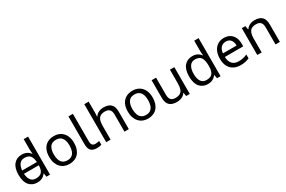

<svg xmlns="http://www.w3.org/2000/svg" viewBox="129 -2037 4948 3324"><g transform="rotate(-30 2603.0 -375.0)"><path d="M104 -238V-303H480V-238ZM275 10Q175 10 115 -59.5Q55 -129 55 -267Q55 -405 115.5 -475.5Q176 -546 276 -546Q318 -546 349 -535.5Q380 -525 403 -507Q426 -489 442 -467H448Q447 -480 444.5 -505.5Q442 -531 442 -546V-760H530V0H459L446 -72H442Q426 -49 403 -30.5Q380 -12 348.5 -1Q317 10 275 10ZM289 -63Q374 -63 408.5 -109.5Q443 -156 443 -250V-266Q443 -366 410 -419.5Q377 -473 288 -473Q217 -473 181.5 -416.5Q146 -360 146 -265Q146 -169 181.5 -116Q217 -63 289 -63Z M1166 -269Q1166 -202 1148.5 -150.5Q1131 -99 1098.5 -63Q1066 -27 1019.5 -8.5Q973 10 916 10Q863 10 818 -8.5Q773 -27 740 -63Q707 -99 688.5 -150.5Q670 -202 670 -269Q670 -358 700 -419.5Q730 -481 786 -513.5Q842 -546 919 -546Q992 -546 1047.5 -513.5Q1103 -481 1134.5 -419.5Q1166 -358 1166 -269ZM761 -269Q761 -206 777.5 -159.5Q794 -113 829 -88Q864 -63 918 -63Q972 -63 1007 -88Q1042 -113 1058.5 -159.5Q1075 -206 1075 -269Q1075 -333 1058 -378Q1041 -423 1006.5 -447.5Q972 -472 917 -472Q835 -472 798 -418Q761 -364 761 -269Z M1463 10Q1419 10 1384.5 -4.5Q1350 -19 1330 -55.5Q1310 -92 1310 -157V-714H1399V-165Q1399 -117 1417.5 -93Q1436 -69 1476 -69Q1498 -69 1521.5 -72.5Q1545 -76 1558 -80V-6Q1544 1 1516.5 5.5Q1489 10 1463 10Z M1741 -537Q1741 -518 1739.5 -498Q1738 -478 1736 -462H1742Q1759 -490 1785 -508Q1811 -526 1843 -535.5Q1875 -545 1909 -545Q1974 -545 2017.5 -524.5Q2061 -504 2083 -461Q2105 -418 2105 -349V0H2018V-343Q2018 -408 1989 -440Q1960 -472 1898 -472Q1838 -472 1804 -449.5Q1770 -427 1755.5 -383.5Q1741 -340 1741 -277V0H1653V-760H1741Z M2737 -269Q2737 -202 2719.5 -150.5Q2702 -99 2669.5 -63Q2637 -27 2590.5 -8.5Q2544 10 2487 10Q2434 10 2389 -8.5Q2344 -27 2311 -63Q2278 -99 2259.5 -150.5Q2241 -202 2241 -269Q2241 -358 2271 -419.5Q2301 -481 2357 -513.5Q2413 -546 2490 -546Q2563 -546 2618.5 -513.5Q2674 -481 2705.5 -419.5Q2737 -358 2737 -269ZM2332 -269Q2332 -206 2348.5 -159.5Q2365 -113 2400 -88Q2435 -63 2489 -63Q2543 -63 2578 -88Q2613 -113 2629.5 -159.5Q2646 -206 2646 -269Q2646 -333 2629 -378Q2612 -423 2577.5 -447.5Q2543 -472 2488 -472Q2406 -472 2369 -418Q2332 -364 2332 -269Z M3324 -536V0H3252L3239 -71H3235Q3218 -43 3191 -25Q3164 -7 3132 1.5Q3100 10 3065 10Q3001 10 2957.5 -10.5Q2914 -31 2892 -74Q2870 -117 2870 -185V-536H2959V-191Q2959 -127 2988 -95Q3017 -63 3078 -63Q3138 -63 3172.5 -85.5Q3207 -108 3221.5 -151.5Q3236 -195 3236 -257V-536Z M3684 10Q3584 10 3524 -59.5Q3464 -129 3464 -267Q3464 -405 3524.5 -475.5Q3585 -546 3685 -546Q3727 -546 3758 -535.5Q3789 -525 3812 -507Q3835 -489 3851 -467H3857Q3856 -480 3853.5 -505.5Q3851 -531 3851 -546V-760H3939V0H3868L3855 -72H3851Q3835 -49 3812 -30.5Q3789 -12 3757.5 -1Q3726 10 3684 10ZM3698 -63Q3783 -63 3817.5 -109.5Q3852 -156 3852 -250V-266Q3852 -366 3819 -419.5Q3786 -473 3697 -473Q3626 -473 3590.5 -416.5Q3555 -360 3555 -265Q3555 -169 3590.5 -116Q3626 -63 3698 -63Z M4316 -546Q4385 -546 4434.5 -516Q4484 -486 4510.5 -431.5Q4537 -377 4537 -304V-251H4170Q4172 -160 4216.5 -112.5Q4261 -65 4341 -65Q4392 -65 4431.5 -74.5Q4471 -84 4513 -102V-25Q4472 -7 4432 1.5Q4392 10 4337 10Q4261 10 4202.5 -21Q4144 -52 4111.5 -113.5Q4079 -175 4079 -264Q4079 -352 4108.5 -415Q4138 -478 4191.5 -512Q4245 -546 4316 -546ZM4315 -474Q4252 -474 4215.5 -433.5Q4179 -393 4172 -321H4445Q4445 -367 4431 -401Q4417 -435 4388.5 -454.5Q4360 -474 4315 -474Z M4931 -546Q5027 -546 5076 -499.5Q5125 -453 5125 -349V0H5038V-343Q5038 -408 5009 -440Q4980 -472 4918 -472Q4829 -472 4795 -422Q4761 -372 4761 -278V0H4673V-536H4744L4757 -463H4762Q4780 -491 4806.5 -509.5Q4833 -528 4865 -537Q4897 -546 4931 -546Z"/></g></svg>

Font: utelugu85
Style: Book
Weight: 400
Designer: Jelle Bosma - Monotype Design Team
Foundry: Monotype Imaging Inc.
Version: Version 2.003